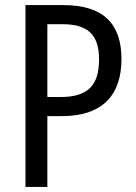

<svg xmlns="http://www.w3.org/2000/svg" viewBox="-20 -734 534 754"><path d="M80 0H166V-278H223C386 -278 457 -364 457 -502C457 -642 385 -714 228 -714H80ZM166 -353V-639H225C326 -639 369 -597 369 -500C369 -396 322 -353 218 -353Z"/></svg>

Font: Noto Sans Condensed
Style: Regular
Weight: 400
Width: 3
Designer: Monotype Design Team
Foundry: Monotype Imaging Inc.
Version: Version 2.013